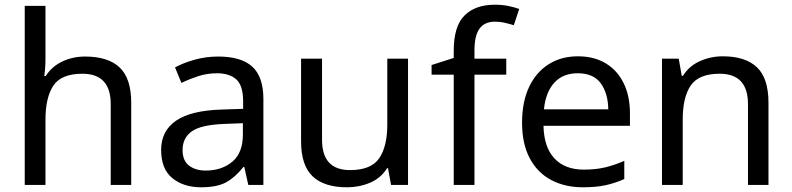

<svg xmlns="http://www.w3.org/2000/svg" viewBox="-20 -785 3363 815"><path d="M173 -537Q173 -497 168 -462H174Q200 -503 244.5 -524Q289 -545 341 -545Q439 -545 488 -498.5Q537 -452 537 -349V0H450V-343Q450 -472 330 -472Q240 -472 206.5 -421.5Q173 -371 173 -277V0H85V-760H173Z M906 -545Q1004 -545 1051 -502Q1098 -459 1098 -365V0H1034L1017 -76H1013Q978 -32 939.5 -11Q901 10 833 10Q760 10 712 -28.5Q664 -67 664 -149Q664 -229 727 -272.5Q790 -316 921 -320L1012 -323V-355Q1012 -422 983 -448Q954 -474 901 -474Q859 -474 821 -461.5Q783 -449 750 -433L723 -499Q758 -518 806 -531.5Q854 -545 906 -545ZM932 -259Q832 -255 793.5 -227Q755 -199 755 -148Q755 -103 782.5 -82Q810 -61 853 -61Q921 -61 966 -98.5Q1011 -136 1011 -214V-262Z M1712 -536V0H1640L1627 -71H1623Q1597 -29 1551 -9.5Q1505 10 1453 10Q1356 10 1307 -36.5Q1258 -83 1258 -185V-536H1347V-191Q1347 -63 1466 -63Q1555 -63 1589.5 -113Q1624 -163 1624 -257V-536Z M2129 -468H1994V0H1906V-468H1812V-509L1906 -539V-570Q1906 -674 1952 -719.5Q1998 -765 2080 -765Q2112 -765 2138.5 -759.5Q2165 -754 2184 -747L2161 -678Q2145 -683 2124 -688Q2103 -693 2081 -693Q2037 -693 2015.5 -663.5Q1994 -634 1994 -571V-536H2129Z M2433 -546Q2502 -546 2551.5 -516Q2601 -486 2627.5 -431.5Q2654 -377 2654 -304V-251H2287Q2289 -160 2333.5 -112.5Q2378 -65 2458 -65Q2509 -65 2548.5 -74.5Q2588 -84 2630 -102V-25Q2589 -7 2549 1.5Q2509 10 2454 10Q2378 10 2319.5 -21Q2261 -52 2228.5 -113.5Q2196 -175 2196 -264Q2196 -352 2225.5 -415Q2255 -478 2308.5 -512Q2362 -546 2433 -546ZM2432 -474Q2369 -474 2332.5 -433.5Q2296 -393 2289 -321H2562Q2561 -389 2530 -431.5Q2499 -474 2432 -474Z M3048 -546Q3144 -546 3193 -499.5Q3242 -453 3242 -349V0H3155V-343Q3155 -472 3035 -472Q2946 -472 2912 -422Q2878 -372 2878 -278V0H2790V-536H2861L2874 -463H2879Q2905 -505 2951 -525.5Q2997 -546 3048 -546Z"/></svg>

Font: Noto Sans
Style: Regular
Weight: 400
Designer: Monotype Design Team
Foundry: Monotype Imaging Inc.
Version: Version 2.007